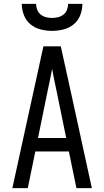

<svg xmlns="http://www.w3.org/2000/svg" viewBox="-20 -975 540 995"><path d="M44 0 205 -735H295L349 -490L456 0H376L337 -190H163L124 0ZM323 -260 276 -490Q269 -522 262.5 -554Q256 -586 250 -618Q244 -586 237.5 -554Q231 -522 224 -490L177 -260ZM250 -815Q220 -815 190.5 -822.5Q161 -830 138 -849Q115 -868 104 -896.5Q93 -925 93 -955H167Q167 -939 173 -924Q179 -909 191 -899.5Q203 -890 218.5 -886Q234 -882 250 -882Q266 -882 281.5 -886Q297 -890 309 -899.5Q321 -909 327 -924Q333 -939 333 -955H407Q407 -925 396 -896.5Q385 -868 362 -849Q339 -830 309.5 -822.5Q280 -815 250 -815Z"/></svg>

Font: Iosevka SS18
Style: Regular
Weight: 400
Monospace: yes
Designer: Belleve Invis
Foundry: Belleve Invis
Version: Version 25.1.1; ttfautohint (v1.8.4)